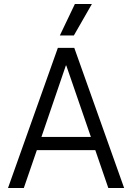

<svg xmlns="http://www.w3.org/2000/svg" viewBox="-20 -939 660 959"><path d="M269 -700H351L600 0H521L456 -189H164L99 0H20ZM434 -255 311 -612H309L187 -255ZM354 -919H439L349 -762H279Z"/></svg>

Font: Chakra Petch
Style: Regular
Weight: 400
Designer: Katatrad Aksorn Co.,Ltd.
Foundry: Cadson Demak Co.,Ltd.
Version: Version 1.000; ttfautohint (v1.6)